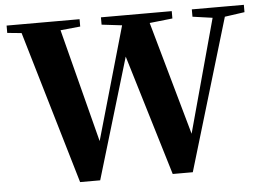

<svg xmlns="http://www.w3.org/2000/svg" viewBox="-52 -816 1215 886"><g transform="rotate(-5 555.5 -372.5)"><path d="M284 2 63 -747H244L399 -145H381L385 -160L553 -747H655L826 -140H808L811 -157L972 -747H1030L806 2H713L534 -590H554L550 -576L377 2ZM9 -713V-747H347V-713L196 -698H161ZM446 -713V-747H774V-713L637 -698H572ZM867 -713V-747H1108V-713L1002 -698H973Z"/></g></svg>

Font: Noto Serif SC ExtraLight Black
Style: Regular
Weight: 900
Version: Version 2.002-H1;hotconv 1.1.0;makeotfexe 2.6.0